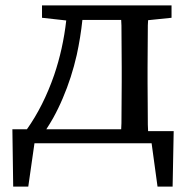

<svg xmlns="http://www.w3.org/2000/svg" viewBox="-20 -532 704 713"><path d="M432 -228V-283L431 -437Q431 -448 430 -458H286Q279 -392 265 -328Q246 -244 213 -167Q197 -129 177 -93Q165 -72 152 -52H430Q431 -63 431 -75ZM530 -457Q530 -448 529 -438L528 -282V-225Q528 -193 528.5 -150.5Q529 -108 529 -69Q530 -56 530 -45H625L621 161H574H565L543 0H108L85 161H29L26 -52H80Q141 -138 181 -253Q214 -350 226 -456L136 -466V-476V-512H617V-466Z"/></svg>

Font: Early Summer Mincho Screen
Style: Regular
Weight: 400
Designer: GuiWonder
Version: Version 1.002